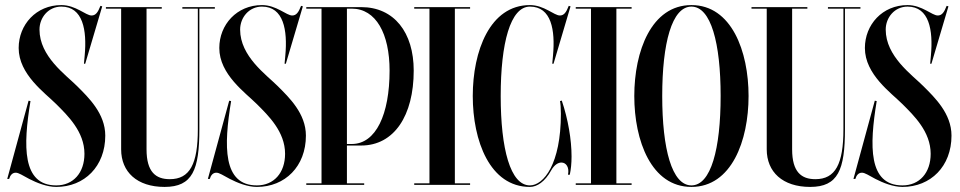

<svg xmlns="http://www.w3.org/2000/svg" viewBox="-20 -728 3780 756"><path d="M201.5 8C312.5 8 394.5 -73 394.5 -194C394.5 -281 328.5 -344 283.5 -389C238.5 -434 135.5 -506 135.5 -611.5C135.5 -659 170.5 -702 221.5 -702C307 -702 322.5 -609 313.5 -510L310.5 -477H315.5L382.5 -703L375.5 -705C365.5 -679 356.5 -667 340.5 -667C317.5 -667 278.5 -708 221.5 -708C122.5 -708 53.5 -631 53.5 -539C53.5 -435 156.5 -363 201.5 -318C246.5 -273 312.5 -209.5 312.5 -122.5C312.5 -47.5 268.5 2 201.5 2C66.5 2 71 -153.5 100 -330L92.5 -331.5L8.5 -23.5H16C20 -37.5 28 -47.5 41 -48C53.5 -48.5 69 -37 95 -23.5C124 -8.5 164.5 8 201.5 8Z M826 -700H698V-694H759V-219.5C759 -82 727.5 -22.5 648.5 -22.5C593.5 -22.5 557 -50.5 557 -140V-694H617V-700H397V-694H457V-140C457 -51 519.5 8 628 8C738.2 8 765 -59.5 765 -219.5V-694H826Z M991.5 8C1102.5 8 1184.5 -73 1184.5 -194C1184.5 -281 1118.5 -344 1073.5 -389C1028.5 -434 925.5 -506 925.5 -611.5C925.5 -659 960.5 -702 1011.5 -702C1097 -702 1112.5 -609 1103.5 -510L1100.5 -477H1105.5L1172.5 -703L1165.5 -705C1155.5 -679 1146.5 -667 1130.5 -667C1107.5 -667 1068.5 -708 1011.5 -708C912.5 -708 843.5 -631 843.5 -539C843.5 -435 946.5 -363 991.5 -318C1036.5 -273 1102.5 -209.5 1102.5 -122.5C1102.5 -47.5 1058.5 2 991.5 2C856.5 2 861 -153.5 890 -330L882.5 -331.5L798.5 -23.5H806C810 -37.5 818 -47.5 831 -48C843.5 -48.5 859 -37 885 -23.5C914 -8.5 954.5 8 991.5 8Z M1402 -155C1532 -155 1609 -273 1609 -450C1609 -600 1532 -700 1402 -700H1186V-694H1246V-6H1186V0H1414V-6H1346V-155ZM1365 -694C1460.5 -694 1514 -595 1514 -450C1514 -278 1460.5 -161 1365 -161H1346V-694Z M1831 -700H1611V-694H1671V-6H1611V0H1831V-6H1771V-694H1831Z M2185 -330C2187 -321 2188.5 -301 2188.5 -280C2188.5 -82 2120.5 2 2066.5 2C1989.5 2 1951.5 -142 1951.5 -350C1951.5 -558 1989.5 -702 2066.5 -702C2151.5 -702 2166.5 -609 2157.5 -510L2154.5 -477H2159.5L2226.5 -703L2219.5 -705C2209.5 -679 2200.5 -667 2184.5 -667C2161.5 -667 2122.5 -708 2066.5 -708C1908.5 -708 1841.5 -526 1841.5 -350C1841.5 -174 1908.5 8 2066.5 8C2094 8 2125.5 -12 2150.5 -57.5C2162.5 -78.8 2177.5 -88 2190.5 -88C2209 -88 2222.5 -69.5 2216.5 -40H2223.5C2228 -60.5 2230.5 -85 2230.5 -112C2230.5 -177.5 2217 -258 2192 -332Z M2467 -700H2247V-694H2307V-6H2247V0H2467V-6H2407V-694H2467Z M2702.5 -708C2544.5 -708 2477.5 -526 2477.5 -350C2477.5 -174 2544.5 8 2702.5 8C2860.5 8 2927.5 -174 2927.5 -350C2927.5 -526 2860.5 -708 2702.5 -708ZM2702.5 2C2625.5 2 2587.5 -142 2587.5 -350C2587.5 -558 2625.5 -702 2702.5 -702C2779.5 -702 2817.5 -558 2817.5 -350C2817.5 -142 2779.5 2 2702.5 2Z M3368 -700H3240V-694H3301V-219.5C3301 -82 3269.5 -22.5 3190.5 -22.5C3135.5 -22.5 3099 -50.5 3099 -140V-694H3159V-700H2939V-694H2999V-140C2999 -51 3061.5 8 3170 8C3280.2 8 3307 -59.5 3307 -219.5V-694H3368Z M3533.5 8C3644.5 8 3726.5 -73 3726.5 -194C3726.5 -281 3660.5 -344 3615.5 -389C3570.5 -434 3467.5 -506 3467.5 -611.5C3467.5 -659 3502.5 -702 3553.5 -702C3639 -702 3654.5 -609 3645.5 -510L3642.5 -477H3647.5L3714.5 -703L3707.5 -705C3697.5 -679 3688.5 -667 3672.5 -667C3649.5 -667 3610.5 -708 3553.5 -708C3454.5 -708 3385.5 -631 3385.5 -539C3385.5 -435 3488.5 -363 3533.5 -318C3578.5 -273 3644.5 -209.5 3644.5 -122.5C3644.5 -47.5 3600.5 2 3533.5 2C3398.5 2 3403 -153.5 3432 -330L3424.5 -331.5L3340.5 -23.5H3348C3352 -37.5 3360 -47.5 3373 -48C3385.5 -48.5 3401 -37 3427 -23.5C3456 -8.5 3496.5 8 3533.5 8Z"/></svg>

Font: Picaflor 72 pt
Style: Regular
Weight: 400
Designer: Ariel Martín Pérez
Foundry: Tunera Type Foundry
Version: Version 1.000;hotconv 1.0.109;makeotfexe 2.5.65596